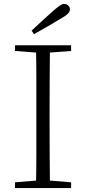

<svg xmlns="http://www.w3.org/2000/svg" viewBox="-20 -952 436 972"><path d="M140 -797Q168 -823 195 -848Q222 -873 247 -895Q270 -915 282.5 -923.5Q295 -932 305 -932Q317 -932 325.5 -924Q334 -916 334 -905Q334 -893 323 -882Q312 -871 283 -855Q252 -836 219 -817Q186 -798 152 -779ZM56 0V-29L188 -40H207L340 -29V0ZM162 0Q164 -83 164 -166Q164 -249 164 -333V-390Q164 -474 164 -557.5Q164 -641 162 -723H233Q232 -641 231.5 -557.5Q231 -474 231 -390V-333Q231 -249 231.5 -166Q232 -83 233 0ZM56 -694V-723H340V-694L207 -684H188Z"/></svg>

Font: Noto Serif SC ExtraLight
Style: Regular
Weight: 200
Designer: Ryoko NISHIZUKA 西塚涼子 (kana & ideographs); Frank Grießhammer (Latin, Greek & Cyrillic); Wenlong ZHANG 张文龙 (bopomofo); San
Foundry: Adobe
Version: Version 2.002-H1;hotconv 1.1.0;makeotfexe 2.6.0